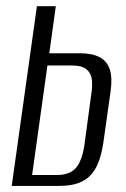

<svg xmlns="http://www.w3.org/2000/svg" viewBox="-20 -610 415 630"><path d="M18.5 0 101.1 -589.6H163.1L141.8 -435.3H240.7Q282.8 -435.3 307.3 -422.1Q331.8 -408.9 340.5 -381.5Q349.1 -354.1 342.8 -309.8L319.8 -146.8Q314 -105.4 302.9 -77.2Q291.8 -49 274.4 -32.2Q256.9 -15.4 232.3 -7.7Q207.6 0 173.7 0ZM85.4 -35.8H166.5Q208.8 -35.8 229 -58.9Q249.1 -82 257.1 -134.7L279.5 -301.3Q283.7 -325.8 281.6 -347.3Q279.5 -368.8 264.7 -381.9Q249.8 -395.1 215.3 -395.1H135.6Z"/></svg>

Font: Alumni Sans SC Thin
Style: Italic
Weight: 100
Italic angle: -8°
Designer: Robert E. Leuschke
Foundry: Robert E. Leuschke
Version: Version 1.016